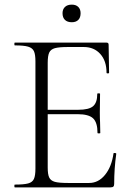

<svg xmlns="http://www.w3.org/2000/svg" viewBox="-20 -809 573 829"><path d="M44 -12Q83 -12 101.5 -17Q120 -22 126.5 -36.5Q133 -51 133 -81V-544Q133 -574 126.5 -588Q120 -602 101.5 -607.5Q83 -613 44 -613Q42 -613 42 -619Q42 -625 44 -625H440Q449 -625 449 -616L451 -495Q451 -492 445.5 -492Q440 -492 440 -495Q440 -546 413 -576Q386 -606 342 -606H273Q235 -606 217 -601Q199 -596 192.5 -582Q186 -568 186 -538V-85Q186 -56 192.5 -42.5Q199 -29 216.5 -24Q234 -19 273 -19H365Q405 -19 433.5 -54Q462 -89 470 -146Q470 -149 476 -148.5Q482 -148 482 -145Q473 -82 473 -15Q473 -7 469.5 -3.5Q466 0 457 0H44Q42 0 42 -6Q42 -12 44 -12ZM315 -316H161V-335H318Q364 -335 382 -350.5Q400 -366 400 -404Q400 -406 406 -406Q412 -406 412 -404L411 -325Q411 -296 412 -282L413 -235Q413 -233 407 -233Q401 -233 401 -235Q401 -280 382 -298Q363 -316 315 -316ZM250 -752Q250 -769 260.5 -779Q271 -789 290 -789Q308 -789 318 -779Q328 -769 328 -752Q328 -733 318 -723Q308 -713 290 -713Q271 -713 260.5 -723Q250 -733 250 -752Z"/></svg>

Font: Cormorant SC Light
Style: Regular
Weight: 300
Designer: Christian Thalmann (Catharsis Fonts)
Foundry: Catharsis Fonts
Version: Version 4.000